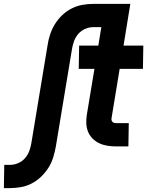

<svg xmlns="http://www.w3.org/2000/svg" viewBox="-41 -755 811 990"><path d="M-21 215 -19 95H12Q32 95 53 86Q74 77 88.5 60Q103 43 110.5 22Q118 1 121 -19L204 -520Q208 -548 217 -576Q226 -604 241.5 -629.5Q257 -655 279.5 -676.5Q302 -698 329 -711.5Q356 -725 384.5 -730Q413 -735 441 -735H576L557 -615H439Q419 -615 398 -606Q377 -597 362.5 -580Q348 -563 340.5 -542Q333 -521 330 -501L247 0Q242 28 233.5 56Q225 84 209 109.5Q193 135 170.5 156.5Q148 178 121.5 191.5Q95 205 66 210Q37 215 9 215ZM559 0Q536 0 513.5 -3.5Q491 -7 471.5 -16Q452 -25 436.5 -40.5Q421 -56 413 -76Q405 -96 404 -118.5Q403 -141 407 -165L446 -400H365L367 -520H466L501 -735H631L596 -520H698L696 -400H576L534 -145Q533 -139 534.5 -134Q536 -129 540 -125.5Q544 -122 550 -121Q556 -120 561 -120H623L621 0Z"/></svg>

Font: Iosevka Etoile Heavy
Style: Italic
Weight: 900
Italic angle: -9°
Designer: Belleve Invis
Foundry: Belleve Invis
Version: Version 22.1.2; ttfautohint (v1.8.4)